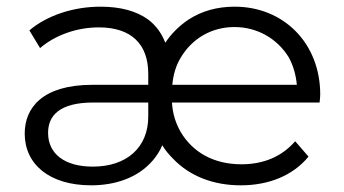

<svg xmlns="http://www.w3.org/2000/svg" viewBox="-20 -550 1030 575"><path d="M253 5C324 5 393 -17 438 -70C449 -83 459 -98 466 -115C475 -100 486 -87 497 -76C549 -21 621 5 701 5C785 5 857 -24 904 -81L864 -127C823 -80 768 -58 703 -58C620 -58 557 -94 521 -155C506 -181 497 -210 495 -243H937C938 -251 939 -259 939 -267C939 -421 829 -530 683 -530C630 -530 584 -517 544 -491C516 -472 493 -449 475 -422C464 -451 446 -475 423 -492C388 -517 341 -530 281 -530C200 -530 121 -504 68 -459L100 -406C143 -443 207 -468 276 -468C373 -468 424 -418 424 -329V-296H257C107 -296 54 -227 54 -150C54 -58 128 5 253 5ZM496 -296C499 -327 507 -354 521 -377C556 -436 615 -469 682 -469C750 -469 810 -435 845 -378C858 -354 866 -327 869 -296ZM424 -201C424 -108 359 -51 258 -51C174 -51 124 -89 124 -152C124 -203 157 -243 260 -243H424Z"/></svg>

Font: Montserrat Z
Style: Regular
Weight: 400
Designer: Julieta Ulanovsky
Foundry: Julieta Ulanovsky
Version: Version 8.000